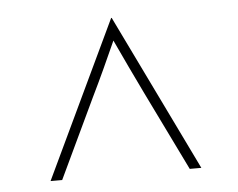

<svg xmlns="http://www.w3.org/2000/svg" viewBox="-38 -594 597 481"><g transform="rotate(-5 260.5 -353.0)"><path d="M70.8 -156.2 257.6 -550H259L450 -156.2H420.8L322.9 -356.9Q306.9 -389.6 290.6 -424.3Q274.3 -459 258.3 -493.1Q243.1 -459 227.1 -424.3Q211.1 -389.6 195.1 -356.9L100 -156.2Z"/></g></svg>

Font: Afacad Flux Thin
Style: Regular
Weight: 250
Designer: Kristian Moeller
Foundry: Dicotype
Version: Version 1.100